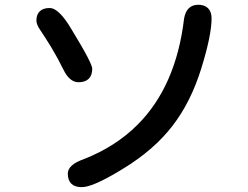

<svg xmlns="http://www.w3.org/2000/svg" viewBox="-20 -729 1040 806"><path d="M188.5 -695.3Q208.5 -695.3 231.9 -671.9Q253.9 -650.4 279.3 -607.4Q330.1 -523.9 348.1 -488.3Q367.2 -451.2 367.2 -440.4Q367.2 -413.1 352.5 -398.4Q337.9 -383.8 309.6 -383.8Q272 -383.8 246.1 -437Q222.7 -484.9 194.8 -531.2Q166.5 -577.1 149.7 -601.6Q132.8 -626 132.8 -642.6Q132.8 -667.5 146.5 -681.2Q160.6 -695.3 188.5 -695.3ZM752.9 -651.9Q763.2 -709 812.5 -709Q838.9 -709 853.5 -694.3Q868.2 -679.7 868.2 -652.3Q868.2 -580.6 824.7 -440.9Q781.2 -300.8 704.1 -200.7Q627 -100.6 499.5 -22.5Q385.7 47.9 335 55.7Q328.1 56.6 322.3 56.6Q293.9 56.6 279.3 42Q264.6 27.3 264.6 0Q264.6 -37.6 332 -61Q465.3 -113.3 557.6 -205.6Q719.2 -367.2 752.9 -651.9Z"/></svg>

Font: YuPearl-SemiBold
Style: SemiBold
Weight: 600
Designer: Max Yao
Foundry: Max-Everyday
Version: Version 1.011; ttfautohint (v1.8.3)